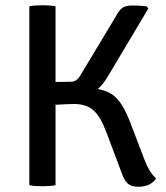

<svg xmlns="http://www.w3.org/2000/svg" viewBox="-20 -707 634 733"><path d="M576 -26Q555 6 508 6Q480 6 466 -8Q452 -22 441 -56L385 -205Q363 -263 336 -286.5Q309 -310 263 -310Q242 -310 192 -307V0Q172 4 142 4Q112 4 92 0V-683Q112 -687 142 -687Q172 -687 192 -683V-394L252 -395Q274 -395 289 -423L422 -644Q434 -667 446.5 -676.5Q459 -686 484.5 -686Q510 -686 540 -683L546 -674L391 -414Q373 -384 353 -367Q401 -359 427.5 -329.5Q454 -300 476 -243L532 -96Q551 -47 576 -26Z"/></svg>

Font: Signika Negative
Style: Regular
Weight: 400
Designer: Anna Giedrys
Foundry: Anna Giedrys
Version: Version 1.001